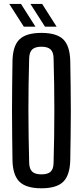

<svg xmlns="http://www.w3.org/2000/svg" viewBox="-20 -980 434 1007"><path d="M197 7.5Q117.5 7.5 82.2 -26.8Q47 -61 45.5 -140Q44.5 -206 43.8 -270.8Q43 -335.5 43 -400Q43 -464.5 43.8 -529.2Q44.5 -594 45.5 -660Q47 -739.5 82.2 -773.5Q117.5 -807.5 197 -807.5Q277 -807.5 311.8 -773.5Q346.5 -739.5 348.5 -660Q349.5 -594 350.5 -529Q351.5 -464 351.5 -399.5Q351.5 -335 350.5 -270.5Q349.5 -206 348.5 -140Q346.5 -61 311.8 -26.8Q277 7.5 197 7.5ZM197 -65.5Q230.5 -65.5 245.5 -79.5Q260.5 -93.5 261 -125.5Q263 -193.5 264 -262.8Q265 -332 265 -401.8Q265 -471.5 264 -540Q263 -608.5 261 -674.5Q260.5 -706.5 245.2 -720.8Q230 -735 197 -735Q164.5 -735 149.2 -720.8Q134 -706.5 133 -674.5Q131 -608.5 130 -540Q129 -471.5 129 -401.8Q129 -332 130.2 -262.8Q131.5 -193.5 133 -125.5Q134 -93.5 149.2 -79.5Q164.5 -65.5 197 -65.5ZM216 -840 139.5 -959.5H201L277 -840ZM105 -840 28.5 -959.5H90L166 -840Z"/></svg>

Font: Big Shoulders Display Thin SemiBold
Style: Regular
Weight: 600
Version: Version 2.002